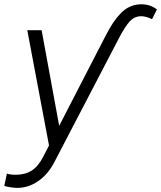

<svg xmlns="http://www.w3.org/2000/svg" viewBox="-47 -689 766 913"><path d="M82.7 -545.5H150.9L234.4 -90.6L457.7 -523.8Q475.5 -557.9 491.7 -582Q507.8 -606.2 528.2 -627Q548.7 -647.7 573 -658.2Q597.3 -668.7 625.4 -668.7Q666.9 -668.7 699.2 -644.2L676.1 -597.7Q647 -611.9 624.3 -611.9Q593.4 -611.9 570.8 -588.2Q548.3 -564.6 516.7 -503.9L212 81Q181.5 139.9 134.8 172.2Q88.1 204.5 34.4 204.5Q22.4 204.5 2.8 201.5Q-16.7 198.5 -26.6 195L-14.2 136.4Q-1.1 142 28.8 142Q72.1 142 103.5 122.3Q134.9 102.6 158.7 55.8L186.1 2.8Z"/></svg>

Font: Karasuma Gothic
Style: Light Italic
Weight: 300
Italic angle: 9.39998°
Designer: Rasmus Andersson / Ryoko Nishizuka
Foundry: rsms
Version: Version 1.00